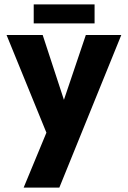

<svg xmlns="http://www.w3.org/2000/svg" viewBox="-20 -653 584 877"><path d="M192 -47 10 -493H175L272 -197L372 -493H534L251 204H88ZM134 -633H412V-546H134Z"/></svg>

Font: HK Grotesk Black
Style: Regular
Weight: 900
Designer: Alfredo Marco Pradil
Foundry: Hanken Design Co.
Version: Version 3.001